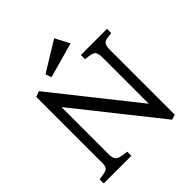

<svg xmlns="http://www.w3.org/2000/svg" viewBox="-255 -1140 1341 1341"><g transform="rotate(-45 416.0 -469.5)"><path d="M22 -40.5 43.9 -43.5Q87.4 -50.3 97.7 -57.1Q116.2 -69.3 116.2 -102.5V-760.7L157.7 -775.4L638.2 -170.9V-628.4Q638.2 -675.3 618.7 -689.5Q604 -700.2 543.5 -705.6V-747.1H801.3V-705.6Q775.4 -702.6 758.3 -700Q741.2 -697.3 731 -689.9Q712.4 -676.8 712.4 -629.9V11.7L674.3 22.9L190.4 -585.9V-117.7Q190.4 -75.7 210 -61Q224.1 -50.8 256.3 -46.1Q288.6 -41.5 294.9 -40.5V0H22ZM273.4 -826.2 494.1 -961.9 549.8 -855.5 289.1 -782.2Z"/></g></svg>

Font: Metamorphous
Style: Regular
Weight: 400
Designer: James Grieshaber
Foundry: James Grieshaber
Version: Version 1.001